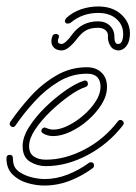

<svg xmlns="http://www.w3.org/2000/svg" viewBox="-40 -575 422 594"><path d="M264 -555Q308 -555 335 -530.5Q362 -506 362 -471Q362 -467 361.5 -462.5Q361 -458 360 -453Q357 -438 347.5 -428.5Q338 -419 326 -419Q322 -419 316 -421Q306 -424 299.5 -436.5Q293 -449 294 -463Q295 -474 286.5 -481.5Q278 -489 263 -489Q241 -489 227 -481.5Q213 -474 199 -456Q187 -440 174.5 -429.5Q162 -419 151 -419Q136 -419 127.5 -427Q119 -435 119 -447Q119 -457 123 -465Q126 -470 133 -470Q138 -470 141 -466.5Q144 -463 141 -457Q140 -454 139.5 -452Q139 -450 139 -448Q139 -439 151 -439Q156 -439 165 -447Q174 -455 183 -468Q213 -509 263 -509Q286 -509 300 -495.5Q314 -482 314 -461V-458Q314 -443 322 -439H325Q337 -439 340 -457Q341 -461 341 -464Q341 -467 341 -471Q341 -498 320 -516.5Q299 -535 264 -535Q215 -535 179 -505Q175 -502 170 -502Q161 -502 161 -510Q161 -515 167 -521Q186 -538 211.5 -546.5Q237 -555 264 -555ZM125 -154Q107 -154 94 -162Q88 -165 88 -170Q88 -175 92.5 -178.5Q97 -182 103 -179Q115 -174 125 -174Q146 -174 171 -186.5Q196 -199 219 -219Q242 -239 256.5 -262Q271 -285 271 -306Q271 -347 229 -347Q182 -347 141.5 -322.5Q101 -298 67.5 -261.5Q34 -225 8 -187Q5 -182 0 -182Q-5 -182 -8.5 -187Q-12 -192 -8 -198Q18 -236 53 -275Q88 -314 132.5 -340.5Q177 -367 229 -367Q256 -367 273.5 -351Q291 -335 291 -306Q291 -279 274.5 -252.5Q258 -226 232.5 -203.5Q207 -181 178 -167.5Q149 -154 125 -154ZM102 -61Q75 -61 52.5 -75Q30 -89 30 -123Q30 -151 50.5 -183Q71 -215 101.5 -244.5Q132 -274 164 -296Q196 -318 219 -325Q220 -325 220.5 -325.5Q221 -326 222 -326Q232 -326 232 -315Q232 -309 225 -306Q203 -299 173.5 -278Q144 -257 115.5 -229.5Q87 -202 68.5 -174Q50 -146 50 -123Q50 -101 64.5 -91Q79 -81 102 -81Q161 -81 221.5 -112.5Q282 -144 325 -200Q328 -204 332 -204Q338 -204 341.5 -198.5Q345 -193 340 -187Q295 -129 230.5 -95Q166 -61 102 -61ZM97 -1Q71 -1 44 -9Q17 -17 -1.5 -35.5Q-20 -54 -20 -85Q-20 -96 -10 -96Q0 -96 0 -85Q0 -66 7.5 -55Q15 -44 34 -35Q49 -28 66.5 -24.5Q84 -21 97 -21Q134 -21 169.5 -35Q205 -49 235 -71Q237 -73 241 -73Q251 -73 251 -63Q251 -58 247 -55Q215 -31 176.5 -16Q138 -1 97 -1Z"/></svg>

Font: Neonderthaw
Style: Regular
Weight: 400
Designer: Robert E. Leuschke
Foundry: Robert E. Leuschke
Version: Version 1.010; ttfautohint (v1.8.3)